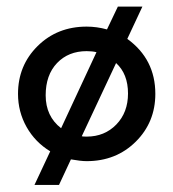

<svg xmlns="http://www.w3.org/2000/svg" viewBox="-20 -468 510 565"><path d="M188.7 1 153.6 76.3H81.4L127.8 -22.7Q83.5 -49.5 58.2 -94.3Q33 -139.2 33 -191.8Q33 -275.3 90.7 -332.5Q148.5 -389.7 235.1 -389.7Q264.9 -389.7 294.8 -381.4L326.8 -448.5H399L354.6 -353.6Q437.1 -293.8 437.1 -191.8Q437.1 -108.2 379.4 -51Q321.6 6.2 235.1 6.2Q217.5 6.2 188.7 1ZM114.4 -187.6Q114.4 -125.8 159.8 -90.7L263.9 -314.4Q251.5 -317.5 235.1 -317.5Q181.4 -317.5 147.9 -282.5Q114.4 -247.4 114.4 -187.6ZM356.7 -192.8Q356.7 -250.5 321.6 -282.5L220.6 -67Q223.7 -66 235.1 -66Q287.6 -66 322.2 -101.5Q356.7 -137.1 356.7 -192.8Z"/></svg>

Font: NATS
Style: Regular
Weight: 400
Designer: Purushoth Kumar Guthula
Foundry: Silicon Andhra, USA.
Version: Version 1.0.4; ttfautohint (v1.2.25-373a) -l 7 -r 28 -G 50 -